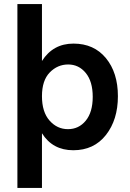

<svg xmlns="http://www.w3.org/2000/svg" viewBox="-20 -727 634 938"><path d="M223 -373Q185 -334 185 -257Q185 -180 222 -138Q259 -96 312 -96Q365 -96 399 -137.5Q433 -179 433 -254Q433 -329 399 -370.5Q365 -412 313 -412Q261 -412 223 -373ZM185 191H65V-707H185V-429Q239 -514 339 -514Q439 -514 497.5 -443Q556 -372 556 -257Q556 -142 497.5 -67.5Q439 7 338 7Q237 7 185 -76Z"/></svg>

Font: Hind Guntur SemiBold
Style: Regular
Weight: 600
Designer: Manushi Parikh, Hitesh Malaviya
Foundry: Indian Type Foundry
Version: Version 1.000;PS 1.0;hotconv 1.0.86;makeotf.lib2.5.63406; tt